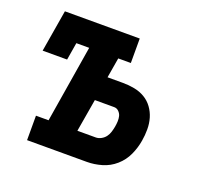

<svg xmlns="http://www.w3.org/2000/svg" viewBox="-96 -633 793 745"><g transform="rotate(20 300.0 -260.0)"><path d="M85 0V-101H137L189 -419H136L124 -347H23L52 -520H361V-419H309L295 -336H359Q383 -336 406.5 -331.5Q430 -327 449.5 -315.5Q469 -304 482.5 -285.5Q496 -267 502.5 -245Q509 -223 509 -198.5Q509 -174 505 -151Q500 -120 486.5 -90.5Q473 -61 448.5 -39.5Q424 -18 393 -9Q362 0 332 0ZM256 -101H332Q343 -101 354 -107Q365 -113 372 -122.5Q379 -132 382.5 -143.5Q386 -155 388 -166Q390 -177 390.5 -188.5Q391 -200 388.5 -210Q386 -220 378 -228Q370 -236 359 -236H279Z"/></g></svg>

Font: Iosevka Etoile Oblique
Style: Bold
Weight: 700
Italic angle: -9°
Designer: Belleve Invis
Foundry: Belleve Invis
Version: Version 15.5.2; ttfautohint (v1.8.4)